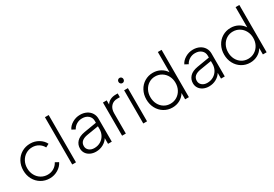

<svg xmlns="http://www.w3.org/2000/svg" viewBox="40 -1703 3800 2661"><g transform="rotate(-30 1940.5 -372.5)"><path d="M58 -266Q58 -345 92.5 -408Q127 -471 188 -507Q249 -543 325 -543Q398 -543 458.5 -506.5Q519 -470 546 -413L493 -385Q469 -431 424.5 -458Q380 -485 325 -485Q268 -485 221.5 -457Q175 -429 147.5 -379Q120 -329 120 -266Q120 -203 147.5 -153Q175 -103 221.5 -75Q268 -47 325 -47Q380 -47 424.5 -74Q469 -101 493 -148L546 -119Q519 -62 458 -25Q397 12 325 12Q249 12 188 -24.5Q127 -61 92.5 -124.5Q58 -188 58 -266Z M687 -757H747V0H687Z M890 -138Q890 -200 931.5 -244.5Q973 -289 1061 -304L1260 -337V-367Q1260 -420 1222 -453Q1184 -486 1123 -486Q1074 -486 1033.5 -461.5Q993 -437 972 -396L918 -425Q941 -475 998.5 -509Q1056 -543 1123 -543Q1180 -543 1225 -520.5Q1270 -498 1295 -458Q1320 -418 1320 -367V0H1260V-92Q1234 -47 1181.5 -17.5Q1129 12 1064 12Q1015 12 975 -7Q935 -26 912.5 -60Q890 -94 890 -138ZM1068 -43Q1124 -43 1168 -69Q1212 -95 1236 -139Q1260 -183 1260 -235V-281L1077 -251Q953 -231 953 -140Q953 -97 985.5 -70Q1018 -43 1068 -43Z M1485 -531H1545V-464Q1565 -499 1603.5 -518.5Q1642 -538 1691 -538H1725V-478H1684Q1620 -478 1582.5 -436.5Q1545 -395 1545 -325V0H1485Z M1824 -531H1884V0H1824ZM1854 -712Q1871 -712 1882.5 -700.5Q1894 -689 1894 -671Q1894 -653 1883 -641Q1872 -629 1854 -629Q1837 -629 1825.5 -641Q1814 -653 1814 -671Q1814 -688 1825.5 -700Q1837 -712 1854 -712Z M2027 -266Q2027 -344 2061 -407.5Q2095 -471 2155 -507Q2215 -543 2288 -543Q2354 -543 2408 -513.5Q2462 -484 2494 -433V-757H2554V0H2494V-101Q2463 -48 2408.5 -18Q2354 12 2288 12Q2215 12 2155 -24.5Q2095 -61 2061 -124.5Q2027 -188 2027 -266ZM2290 -48Q2347 -48 2393.5 -76.5Q2440 -105 2466.5 -154.5Q2493 -204 2493 -266Q2493 -327 2466.5 -376.5Q2440 -426 2393.5 -454.5Q2347 -483 2290 -483Q2234 -483 2188.5 -454.5Q2143 -426 2117 -376.5Q2091 -327 2091 -266Q2091 -204 2116.5 -154.5Q2142 -105 2187.5 -76.5Q2233 -48 2290 -48Z M2698 -138Q2698 -200 2739.5 -244.5Q2781 -289 2869 -304L3068 -337V-367Q3068 -420 3030 -453Q2992 -486 2931 -486Q2882 -486 2841.5 -461.5Q2801 -437 2780 -396L2726 -425Q2749 -475 2806.5 -509Q2864 -543 2931 -543Q2988 -543 3033 -520.5Q3078 -498 3103 -458Q3128 -418 3128 -367V0H3068V-92Q3042 -47 2989.5 -17.5Q2937 12 2872 12Q2823 12 2783 -7Q2743 -26 2720.5 -60Q2698 -94 2698 -138ZM2876 -43Q2932 -43 2976 -69Q3020 -95 3044 -139Q3068 -183 3068 -235V-281L2885 -251Q2761 -231 2761 -140Q2761 -97 2793.5 -70Q2826 -43 2876 -43Z M3271 -266Q3271 -344 3305 -407.5Q3339 -471 3399 -507Q3459 -543 3532 -543Q3598 -543 3652 -513.5Q3706 -484 3738 -433V-757H3798V0H3738V-101Q3707 -48 3652.5 -18Q3598 12 3532 12Q3459 12 3399 -24.5Q3339 -61 3305 -124.5Q3271 -188 3271 -266ZM3534 -48Q3591 -48 3637.5 -76.5Q3684 -105 3710.5 -154.5Q3737 -204 3737 -266Q3737 -327 3710.5 -376.5Q3684 -426 3637.5 -454.5Q3591 -483 3534 -483Q3478 -483 3432.5 -454.5Q3387 -426 3361 -376.5Q3335 -327 3335 -266Q3335 -204 3360.5 -154.5Q3386 -105 3431.5 -76.5Q3477 -48 3534 -48Z"/></g></svg>

Font: Evergrow Sans
Style: Light
Weight: 300
Foundry: 10Web
Version: Version 1.000